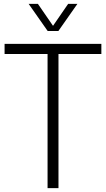

<svg xmlns="http://www.w3.org/2000/svg" viewBox="-20 -965 544 985"><path d="M224 0V-688H3.5V-740H500V-688H280V0ZM224.5 -806 127 -945H174.5L252 -832.5L329.5 -945H377L279.5 -806Z"/></svg>

Font: Encode Sans Condensed Light
Style: Regular
Weight: 300
Width: 3
Designer: Multiple Designers
Foundry: Impallari Type
Version: Version 3.000; ttfautohint (v1.8.3) -l 8 -r 50 -G 200 -x 14 